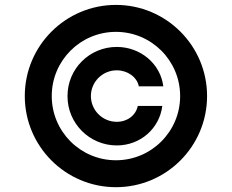

<svg xmlns="http://www.w3.org/2000/svg" viewBox="-20 -759 954 790"><path d="M257.8 -363.3C257.3 -252 348.1 -160.6 460.4 -160.6C558.6 -160.6 636.2 -231 647.9 -323.2H546.9C539.1 -284.7 504.4 -257.8 460.4 -257.8C401.9 -257.8 354 -305.2 354 -363.8C354 -422.4 401.9 -469.7 460.4 -469.7C504.4 -469.7 543.5 -442.4 551.3 -403.8H651.9C640.6 -496.1 558.6 -565.9 460.4 -565.9C348.1 -565.9 257.3 -475.6 257.8 -363.3ZM457 11.2C664.1 11.2 832 -156.7 832 -363.8C832 -570.8 664.1 -738.8 457 -738.8C250 -738.8 82 -570.8 82 -363.8C82 -156.7 250 11.2 457 11.2ZM457 -99.6C311 -99.6 192.9 -217.8 192.9 -363.8C192.9 -509.8 311 -627.9 457 -627.9C603 -627.9 721.2 -509.8 721.2 -363.8C721.2 -217.8 603 -99.6 457 -99.6Z"/></svg>

Font: Raveo SemiBold
Style: Regular
Weight: 600
Designer: Jakub Foglar, Rasmus Andersson (Inter)
Foundry: Jakubfoglar.com
Version: Version 1.100;Glyphs 3.2.3 (3260)